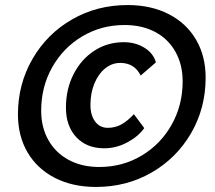

<svg xmlns="http://www.w3.org/2000/svg" viewBox="-20 -730 850 760"><path d="M51 -277Q51 -397 108.5 -496.5Q166 -596 265 -653Q364 -710 485 -710Q578 -710 648 -674Q718 -638 756 -573Q794 -508 794 -423Q794 -302 736.5 -203Q679 -104 580 -47Q481 10 360 10Q267 10 197 -26Q127 -62 89 -127Q51 -192 51 -277ZM703 -408Q703 -474 674.5 -525Q646 -576 594 -603.5Q542 -631 473 -631Q381 -631 305.5 -586Q230 -541 186.5 -463.5Q143 -386 143 -292Q143 -226 171.5 -175.5Q200 -125 252 -97Q304 -69 373 -69Q465 -69 540.5 -114Q616 -159 659.5 -236.5Q703 -314 703 -408ZM241 -304Q241 -377 271 -436Q301 -495 353 -529Q405 -563 470 -563Q517 -563 552.5 -540.5Q588 -518 597 -483L537 -431Q512 -481 456 -481Q423 -481 396 -459Q369 -437 353.5 -399Q338 -361 338 -315Q338 -274 356.5 -249Q375 -224 407 -224Q436 -224 460.5 -237.5Q485 -251 510 -278L551 -223Q528 -190 484 -166.5Q440 -143 393 -143Q323 -143 282 -187Q241 -231 241 -304Z"/></svg>

Font: Sarabun
Style: Bold Italic
Weight: 700
Italic angle: -10°
Designer: Suppakit Chalermlarp | Katatrad Co.,Ltd.
Foundry: Cadson Demak Co.,Ltd.
Version: Version 1.000; ttfautohint (v1.6)